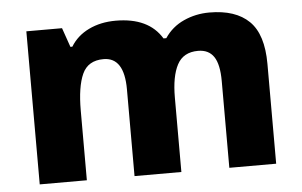

<svg xmlns="http://www.w3.org/2000/svg" viewBox="-44 -623 1078 686"><g transform="rotate(-5 495.0 -279.5)"><path d="M729 -559Q823 -559 871.5 -511.5Q920 -464 920 -358V0H752V-311Q752 -371 733.5 -398.5Q715 -426 677 -426Q624 -426 602 -384.5Q580 -343 580 -267V0H412V-311Q412 -426 338 -426Q282 -426 261.5 -380.5Q241 -335 241 -250V0H72V-549H200L224 -480H231Q254 -518 296.5 -538.5Q339 -559 393 -559Q511 -559 558 -481H568Q594 -520 637 -539.5Q680 -559 729 -559Z"/></g></svg>

Font: Noto Sans Sinhala ExtraBold
Style: Regular
Weight: 800
Designer: Jelle Bosma - Monotype Design Team
Foundry: Monotype Imaging Inc.
Version: Version 2.006; ttfautohint (v1.8.4.7-5d5b)